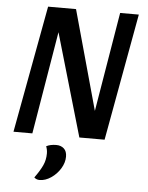

<svg xmlns="http://www.w3.org/2000/svg" viewBox="-60 -708 768 993"><g transform="rotate(5 324.5 -211.5)"><path d="M294 -660 437 -144 523 -660H620L500 0H369L214 -533L125 0H27L149 -660ZM183 237Q166 237 155 226Q182 189 195.5 160Q209 131 209 97Q209 78 202 60Q223 49 254 49Q278 49 293.5 63Q309 77 309 105Q309 136 290.5 166.5Q272 197 242.5 217Q213 237 183 237Z"/></g></svg>

Font: Sansita
Style: Italic
Weight: 400
Italic angle: -11°
Designer: Pablo Cosgaya
Foundry: Omnibus-Type
Version: Version 1.006